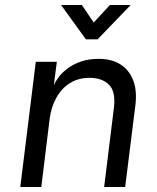

<svg xmlns="http://www.w3.org/2000/svg" viewBox="-20 -747 627 767"><path d="M61 0 123 -500H207L195 -406Q200 -419 213 -437Q226 -455 248 -472Q270 -489 301.5 -500.5Q333 -512 375 -512Q424 -512 459 -491Q494 -470 511 -429Q528 -388 521 -328L480 0H396L435 -316Q443 -381 415.5 -408.5Q388 -436 338 -436Q292 -436 258.5 -414.5Q225 -393 204.5 -355.5Q184 -318 178 -270L145 0ZM323 -590 224 -727H307L378 -622H322L419 -727H502L370 -590Z"/></svg>

Font: Inclusive Sans
Style: Italic
Weight: 400
Italic angle: -7°
Designer: Olivia King
Foundry: Olivia King
Version: Version 2.004